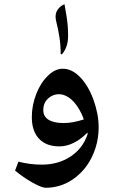

<svg xmlns="http://www.w3.org/2000/svg" viewBox="-20 -690 537 905"><path d="M195 195Q183 195 158 183.5Q133 172 104.5 153.5Q76 135 51 114L67 72Q94 79 121.5 82.5Q149 86 177 86Q255 86 313 47.5Q371 9 393 -58L392 -65Q363 -35 329 -17.5Q295 0 260 0Q198 0 164 -36Q130 -72 130 -138Q130 -194 151 -247.5Q172 -301 206 -333Q239 -366 276 -366Q319 -366 357.5 -326.5Q396 -287 421 -219Q433 -185 439 -153Q445 -121 445 -89Q445 -39 430 8Q415 55 387.5 93Q360 131 321 157Q264 195 195 195ZM280 -110Q303 -110 326.5 -114.5Q350 -119 375 -127Q366 -155 347 -184.5Q328 -214 305 -230Q281 -246 259 -246Q234 -246 215 -232.5Q196 -219 188 -198Q184 -186 184 -171Q184 -141 209 -125.5Q234 -110 280 -110ZM272 -434 266 -435Q266 -477 260 -515.5Q254 -554 245 -589Q242 -601 242 -612Q242 -632 254 -647.5Q266 -663 284 -670Q291 -633 294.5 -608.5Q298 -584 299.5 -564Q301 -544 301 -520Q301 -468 272 -434Z"/></svg>

Font: Noto Naskh Arabic
Style: Regular
Weight: 400
Designer: Monotype Design Team, David Williams, Mohamad Dakak and Nizar Qandah
Foundry: Monotype Imaging Inc.
Version: Version 2.013